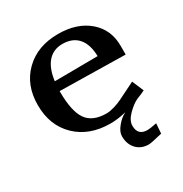

<svg xmlns="http://www.w3.org/2000/svg" viewBox="-155 -594 851 893"><g transform="rotate(-30 270.5 -147.0)"><path d="M153.8 -241.2V-237.8Q153.8 -133.3 185.3 -87.6Q216.8 -42 292 -42Q309.1 -42 333.3 -49.1Q357.4 -56.2 375 -64.9L467.8 -110.8L494.1 -48.8Q477.1 -40 450.2 -29.8Q424.8 -18.6 395.5 10.7Q366.2 40 366.2 67.9Q366.2 120.1 418 120.1Q432.6 120.1 467.8 112.8L463.9 166Q403.3 181.2 390.1 181.2Q349.6 181.2 324.7 155Q299.8 128.9 299.8 85.9Q299.8 62 322.3 35.2Q344.7 8.3 367.2 -2V-2.9Q323.2 7.8 284.2 7.8Q171.4 7.8 102.3 -58.8Q33.2 -125.5 33.2 -234.9Q33.2 -342.8 101.1 -408.9Q168.9 -475.1 279.8 -475.1Q380.9 -475.1 442.9 -422.1Q504.9 -369.1 504.9 -282.2V-234.9ZM157.2 -292 388.2 -293.9Q386.7 -357.9 357.4 -391.4Q328.1 -424.8 273.9 -424.8Q225.1 -424.8 195.3 -390.9Q165.5 -356.9 157.2 -292Z"/></g></svg>

Font: Resagokr
Style: Bold
Weight: 600
Designer: gluk
Foundry: gluk
Version: Version 0.95